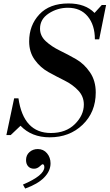

<svg xmlns="http://www.w3.org/2000/svg" viewBox="-20 -783 635 1113"><path d="M528 -708 570 -754H595L555 -555H530Q530 -638 488.5 -688Q447 -738 374 -738Q313 -738 262.5 -705Q212 -672 212 -617Q212 -575 245.5 -544Q279 -513 326.5 -490Q374 -467 421 -440Q468 -413 501.5 -364Q535 -315 535 -247Q535 -133 459 -60Q383 13 268 13Q163 13 99 -54L42 0H17L62 -213H87Q116 -12 275 -12Q362 -12 414 -63.5Q466 -115 466 -177Q466 -224 433.5 -258.5Q401 -293 354.5 -316Q308 -339 261 -365Q214 -391 181.5 -436Q149 -481 149 -543Q149 -636 208 -699.5Q267 -763 377 -763Q475 -763 528 -708ZM126 310 113 287Q237 234 237 186Q237 169 226 169Q224 169 209.5 182Q195 195 177 195Q156 195 143.5 181.5Q131 168 131 145Q131 116 151 98.5Q171 81 199 81Q232 81 252.5 105.5Q273 130 273 164Q273 208 236 246Q199 284 126 310Z"/></svg>

Font: Libre Bodoni
Style: Italic
Weight: 400
Italic angle: -13°
Designer: Pablo Impallari, Rodrigo Fuenzalida
Foundry: Pablo Impallari, Rodrigo Fuenzalida
Version: Version 1.001